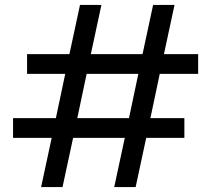

<svg xmlns="http://www.w3.org/2000/svg" viewBox="-20 -760 880 780"><path d="M785 -460C785 -460 785 -540 785 -540C785 -540 646 -540 646 -540C646 -540 689 -740 689 -740C689 -740 602 -740 602 -740C602 -740 559 -540 559 -540C559 -540 349 -540 349 -540C349 -540 392 -740 392 -740C392 -740 305 -740 305 -740C305 -740 262 -540 262 -540C262 -540 90 -540 90 -540C90 -540 90 -460 90 -460C90 -460 245 -460 245 -460C245 -460 207 -280 207 -280C207 -280 33 -280 33 -280C33 -280 33 -200 33 -200C33 -200 190 -200 190 -200C190 -200 147 0 147 0C147 0 234 0 234 0C234 0 277 -200 277 -200C277 -200 487 -200 487 -200C487 -200 444 0 444 0C444 0 531 0 531 0C531 0 574 -200 574 -200C574 -200 729 -200 729 -200C729 -200 729 -280 729 -280C729 -280 591 -280 591 -280C591 -280 629 -460 629 -460C629 -460 785 -460 785 -460ZM504 -280C504 -280 294 -280 294 -280C294 -280 332 -460 332 -460C332 -460 542 -460 542 -460C542 -460 504 -280 504 -280Z"/></svg>

Font: Girnar Poppins
Style: Regular
Weight: 500
Designer: Ninad Kale (Devanagari), Jonny Pinhorn (Latin)
Foundry: Indian Type Foundry
Version: ""